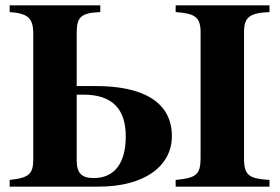

<svg xmlns="http://www.w3.org/2000/svg" viewBox="-20 -696 1044 716"><path d="M728 -106C728 -44 710 -32 635 -25V0H985V-25C909 -30 890 -41 890 -106V-576C890 -632 911 -648 985 -651V-676H635V-651C707 -646 728 -632 728 -576ZM354 -676H16V-651C84 -646 104 -629 104 -570V-103C104 -47 89 -33 16 -25V0H347C525 0 621 -81 621 -188C621 -323 501 -375 339 -375H266V-570C266 -630 278 -648 354 -651ZM266 -343H292C398 -343 449 -290 449 -188C449 -87 407 -32 329 -32C285 -32 266 -50 266 -98Z"/></svg>

Font: XITS
Style: Bold
Weight: 700
Designer: MicroPress Inc., with final additions and corrections provided by Coen Hoffman, Elsevier (retired)
Version: Version 1.107